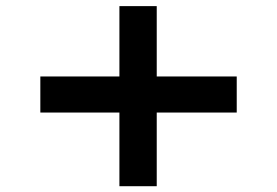

<svg xmlns="http://www.w3.org/2000/svg" viewBox="-20 -609 927 643"><path d="M115.1 -232.1V-352.9H772.8V-232.1ZM379.9 14.6V-588.5H504.9V14.6Z"/></svg>

Font: Lexend Zetta
Style: Regular
Weight: 400
Designer: Bonnie Shaver-Troup, Thomas Jockin
Foundry: Lexend
Version: Version 1.007